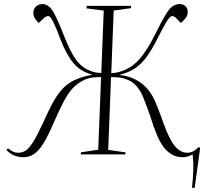

<svg xmlns="http://www.w3.org/2000/svg" viewBox="-20 -759 1004 944"><path d="M477 -380Q451 -380 431.5 -377.5Q412 -375 392 -365Q360 -349 337 -324.5Q314 -300 292 -257.5Q270 -215 239 -144Q213 -84 190.5 -49.5Q168 -15 145.5 -0.5Q123 14 95 14Q45 14 12 -21L19 -30Q33 -19 44 -13.5Q55 -8 69 -8Q89 -8 106 -18.5Q123 -29 143.5 -62Q164 -95 195 -162Q207 -188 215.5 -206.5Q224 -225 231 -238Q256 -287 283 -317.5Q310 -348 346 -365Q382 -382 432 -391V-393Q376 -407 340.5 -449.5Q305 -492 276 -569Q258 -618 243 -649Q228 -680 217 -680Q206 -680 194 -668L170 -646Q159 -657 151.5 -669Q144 -681 144 -697Q144 -715 157 -727Q170 -739 188 -739Q221 -739 243.5 -698Q266 -657 294 -585Q321 -515 348.5 -473Q376 -431 418 -413Q438 -405 449.5 -403Q461 -401 478 -400L490 -707L405 -718L406 -730H624V-719L539 -707L527 -399Q557 -401 584 -411Q634 -430 670.5 -474Q707 -518 740 -585Q775 -656 801 -697.5Q827 -739 863 -739Q881 -739 892 -728.5Q903 -718 903 -702Q903 -684 893 -670.5Q883 -657 869 -646L848 -668Q836 -680 826 -680Q815 -680 796.5 -648.5Q778 -617 754 -569Q728 -517 702.5 -481.5Q677 -446 646 -424.5Q615 -403 570 -392V-390Q629 -384 674.5 -350Q720 -316 745 -255Q754 -233 759.5 -219Q765 -205 770.5 -190.5Q776 -176 784 -152Q813 -73 840 -40.5Q867 -8 901 -8Q931 -8 956 -36L964 -31L937 165L924 164Q929 115 930 84.5Q931 54 930 35Q929 16 927 0Q904 14 878 14Q833 14 798.5 -19.5Q764 -53 733 -144Q724 -173 717.5 -191.5Q711 -210 704 -229Q697 -248 686 -276Q675 -306 655 -331Q635 -356 609 -366Q588 -375 569 -377.5Q550 -380 526 -380L512 -22L597 -10L596 0H377L378 -10L463 -23Z"/></svg>

Font: Literata 72pt ExtraLight
Style: Italic
Weight: 200
Italic angle: -2°
Designer: Latin by Veronika Burian and Jose Scaglione. Greek by Irene Vlachou. Cyrillic by Vera Evstafieva
Foundry: TypeTogether
Version: Version 3.002